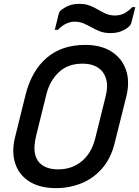

<svg xmlns="http://www.w3.org/2000/svg" viewBox="-20 -952 719 992"><path d="M420 -720Q502 -720 556 -685.5Q610 -651 631 -590.5Q652 -530 632 -451L573 -215Q553 -133 507 -81Q461 -29 399.5 -4.5Q338 20 270 20Q186 20 132 -14Q78 -48 58.5 -108Q39 -168 58 -244L112 -462Q143 -586 221 -653Q299 -720 420 -720ZM167 -252Q154 -197 159.5 -164Q165 -131 184 -111Q199 -95 223 -86Q247 -77 281 -77Q352 -77 402.5 -119Q453 -161 472 -237L526 -455Q538 -503 530.5 -535.5Q523 -568 503 -589Q487 -605 463.5 -614Q440 -623 405 -623Q330 -623 283 -578Q236 -533 219 -462ZM574 -872Q599 -872 620 -882Q641 -892 663 -915H679Q674 -896 669 -874.5Q664 -853 659 -836Q656 -824 647 -815Q628 -799 605 -790Q582 -781 550 -781Q520 -781 496.5 -790Q473 -799 453 -810.5Q433 -822 412 -831Q391 -840 366 -840Q320 -840 279 -798H263Q268 -818 273.5 -839.5Q279 -861 283 -879Q285 -884 286.5 -889Q288 -894 295 -899Q315 -915 337.5 -923.5Q360 -932 390 -932Q421 -932 444 -923Q467 -914 487 -902Q507 -890 527.5 -881Q548 -872 574 -872Z"/></svg>

Font: Recursive Sn Lnr St Med
Style: Italic
Weight: 500
Italic angle: -15°
Version: Version 1.079;hotconv 1.0.112;makeotfexe 2.5.65598; ttfautoh